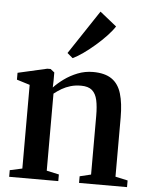

<svg xmlns="http://www.w3.org/2000/svg" viewBox="-57 -874 715 921"><g transform="rotate(5 301.0 -414.0)"><path d="M81.5 -45V-448L18.5 -467.5V-500.5L159 -532.5H175L194 -517.5V-478L193 -445Q212.5 -466 241.2 -487Q270 -508 305.2 -522Q340.5 -536 379.5 -536Q436.5 -536 469.5 -513.2Q502.5 -490.5 516.2 -444.5Q530 -398.5 530 -329.5V-45L589.5 -32V0H358.5V-32L412.5 -45V-327.5Q412.5 -372.5 405.8 -403.2Q399 -434 380.8 -449.8Q362.5 -465.5 327.5 -465.5Q300.5 -465.5 277.5 -458.8Q254.5 -452 235.2 -440.8Q216 -429.5 199 -416V-45L258.5 -32V0H22V-32ZM275 -594 249 -616 389.5 -827.5 470 -763Q456.5 -742 433 -717Q409.5 -692 381.5 -667.8Q353.5 -643.5 326 -624Q298.5 -604.5 276.5 -594Z"/></g></svg>

Font: Merriweather 96pt SemiBold
Style: Regular
Weight: 600
Version: Version 2.100